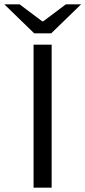

<svg xmlns="http://www.w3.org/2000/svg" viewBox="-64 -861 392 881"><path d="M90 0V-656H173V0ZM93 -708 -44 -841H26L130 -763H134L238 -841H308L171 -708Z"/></svg>

Font: Source Sans 3 ExtraLight
Style: Regular
Weight: 400
Version: Version 3.052;hotconv 1.1.0;makeotfexe 2.6.0